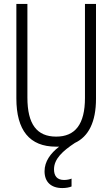

<svg xmlns="http://www.w3.org/2000/svg" viewBox="-20 -734 570 974"><path d="M264 10C269 10 275 10 280 10C236 44 206 85 206 135C206 189 239 220 296 220C314 220 331 217 343 212V172C334 176 319 179 305 179C270 179 254 159 254 125C254 72 298 32 360 -9C429 -41 467 -115 467 -233V-714H411V-237C411 -103 361 -41 265 -41C167 -41 119 -104 119 -239V-714H63V-235C63 -73 130 10 264 10Z"/></svg>

Font: Noto Sans Mono Condensed Light
Style: Regular
Weight: 300
Width: 3
Designer: Monotype Design Team
Foundry: Monotype Imaging Inc.
Version: Version 2.014